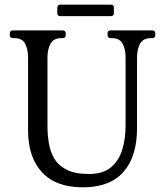

<svg xmlns="http://www.w3.org/2000/svg" viewBox="-20 -790 693 821"><path d="M631 -660Q644 -660 644 -647V-640Q644 -627 631 -627H625Q592 -627 579 -603Q566 -579 566 -544V-242Q566 -121 508 -55Q450 11 334 11Q219 11 159.5 -53.5Q100 -118 100 -233V-544Q100 -579 87.5 -603Q75 -627 41 -627H35Q22 -627 22 -640V-647Q22 -660 35 -660H247Q261 -660 261 -647V-640Q261 -627 247 -627H242Q209 -627 196 -603Q183 -579 183 -544V-251Q183 -214 189 -177.5Q195 -141 212.5 -111.5Q230 -82 265.5 -64Q301 -46 360 -46Q421 -46 455 -75Q489 -104 503 -151Q517 -198 517 -251V-544Q517 -579 504.5 -603Q492 -627 458 -627H453Q440 -627 440 -640V-647Q440 -660 453 -660ZM467 -734Q467 -721 454 -721H238Q225 -721 225 -734V-757Q225 -770 238 -770H454Q467 -770 467 -757Z"/></svg>

Font: Young Serif Light
Style: Regular
Weight: 300
Designer: Bastien Sozeau
Foundry: NBR — Bastien Sozeau
Version: Version 5.001